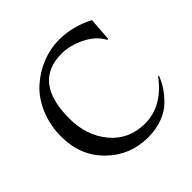

<svg xmlns="http://www.w3.org/2000/svg" viewBox="-185 -877 1056 1056"><g transform="rotate(-45 343.5 -348.5)"><path d="M667 -182Q654 -149 635 -119.5Q616 -90 583.5 -57Q551 -24 499.5 -4.5Q448 15 385 15Q246 15 148 -81Q50 -177 50 -325Q50 -415 82 -490Q114 -565 167 -612.5Q220 -660 285 -686Q350 -712 418 -712Q524 -712 623 -660L613 -525L606 -523Q577 -579 509 -613.5Q441 -648 375 -648Q152 -648 152 -365Q152 -232 227.5 -141.5Q303 -51 428 -51Q563 -51 663 -186Z"/></g></svg>

Font: Coconat
Style: Regular
Weight: 400
Designer: Sara Lavazza
Foundry: Collletttivo
Version: Version 1.000;Glyphs 3.2 (3217)